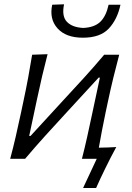

<svg xmlns="http://www.w3.org/2000/svg" viewBox="-20 -756 628 914"><path d="M374.5 -576.5Q294 -576.5 254 -620.8Q214 -665 228.5 -733.5L285 -735.5Q273 -679 298.5 -652.2Q324 -625.5 376.5 -623Q429.5 -625.5 457.2 -652Q485 -678.5 497 -733.5H553.5Q538.5 -663.5 497.8 -620Q457 -576.5 374.5 -576.5ZM28.5 0Q43.5 -56 55.2 -107.2Q67 -158.5 80 -219.5L90.5 -269Q104.5 -334 114.2 -387Q124 -440 133 -495.5L206.5 -498Q192.5 -444.5 180.5 -393.2Q168.5 -342 155.5 -280.5L119 -109H125.5L283.5 -281Q332 -333 381.2 -387.2Q430.5 -441.5 476 -495.5H547.5Q532.5 -439.5 519.8 -387Q507 -334.5 493 -269L482.5 -219.5Q473 -173.5 465.2 -133.5Q457.5 -93.5 450.5 -53Q471.5 -53.5 493 -54Q514.5 -54.5 533.5 -56Q519 -29.5 506.2 -4.5Q493.5 20.5 481.5 45Q458 92.5 437.5 139H375.5L440.5 0H370Q384 -54.5 395 -104.5Q406 -154.5 418.5 -213L455.5 -386.5H449.5L294.5 -218Q245 -164.5 195.2 -109.5Q145.5 -54.5 99.5 0Z"/></svg>

Font: Commissioner Flair Light
Style: Italic
Weight: 300
Italic angle: -12°
Designer: Kostas Bartsokas
Foundry: Kostas Bartsokas
Version: Version 1.000; ttfautohint (v1.8.3)